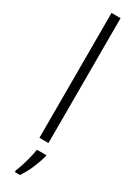

<svg xmlns="http://www.w3.org/2000/svg" viewBox="-258 -776 732 1012"><g transform="rotate(30 108.0 -269.5)"><path d="M136 0H81V-760H136ZM158 69Q149 103 131 145.5Q113 188 90 221H59V211Q66 195 75 167.5Q84 140 91 111Q98 82 101 61H158Z"/></g></svg>

Font: Noto Sans Gurmukhi UI SemiCondensed Light
Style: Regular
Weight: 300
Width: 4
Designer: Jelle Bosma - Monotype Design Team
Foundry: Monotype Imaging Inc.
Version: Version 2.004; ttfautohint (v1.8.4.7-5d5b)